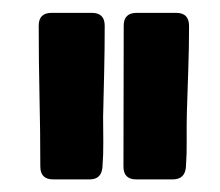

<svg xmlns="http://www.w3.org/2000/svg" viewBox="-20 -773 343 300"><path d="M123.5 -752.9Q143.6 -752.9 143.6 -732.9Q143.6 -697.3 142.8 -661.9Q142.1 -626.5 141.1 -590.3Q141.1 -571.3 141.4 -551.5Q141.6 -531.7 140.1 -512.2Q138.7 -492.7 120.1 -492.7H63Q43 -492.7 43 -512.7Q43 -567.9 41.7 -623Q40.5 -678.2 40.5 -732.9Q40.5 -752.9 60.5 -752.9ZM255.4 -752.9Q275.4 -752.9 275.4 -732.4Q275.4 -698.7 274.2 -665Q272.9 -631.3 272 -597.7Q271.5 -576.7 271.7 -554.9Q272 -533.2 270.5 -512.2Q269 -492.7 250 -492.7H192.9Q172.9 -492.7 172.9 -512.7Q172.9 -567.9 173.1 -623Q173.3 -678.2 173.3 -732.9Q173.3 -752.9 193.4 -752.9Z"/></svg>

Font: Belanosima
Style: Regular
Weight: 400
Designer: The DocRepair Project, Santiago Orozco
Foundry: Google
Version: Version 2.000